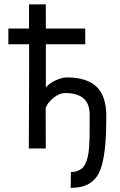

<svg xmlns="http://www.w3.org/2000/svg" viewBox="-20 -692 558 895"><path d="M310.5 109.9Q328.1 109.9 341.3 104.7Q354.5 99.6 363.8 91.6Q373 83.5 379.4 68.1Q385.7 52.7 389.4 37.6Q393.1 22.5 395 -2.2Q397 -26.9 397.5 -47.9Q397.9 -68.8 397.9 -101.6V-158.2Q397.9 -258.3 284.2 -258.3Q256.3 -258.3 228 -234.9Q199.7 -211.4 192.9 -187.5L193.4 0H114.3Q114.3 -33.7 115 -138.7Q115.7 -243.7 115.7 -358.9V-485.8H19V-559.1H115.2V-671.4Q118.2 -671.4 151.6 -671.6Q185.1 -671.9 193.4 -671.9Q193.8 -645 193.8 -559.1H377.4V-485.8H193.8V-284.2Q209.5 -303.7 239.3 -317.4Q269 -331.1 292.5 -331.1Q384.3 -331.1 429.9 -287.8Q475.6 -244.6 475.6 -150.4Q475.6 -71.3 470.7 -16.8Q465.8 37.6 454.8 77.6Q443.8 117.7 424.1 140.1Q404.3 162.6 377 173.1Q349.6 183.6 309.6 183.6Z"/></svg>

Font: Fantasque Sans Mono
Style: Regular
Weight: 400
Monospace: yes
Designer: Jany Belluz
Version: Version 1.8.0 ; ttfautohint (v1.8.2)